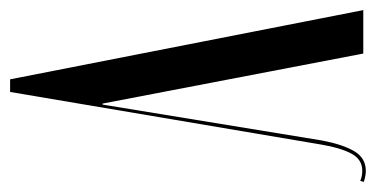

<svg xmlns="http://www.w3.org/2000/svg" viewBox="-204 -542 744 380"><g transform="rotate(90 168.0 -352.0)"><path d="M183 -183H185L256 -617Q264 -659 277.5 -681.5Q291 -704 316 -704Q321 -704 326.5 -703Q332 -702 338 -700L336 -693Q327 -697 316 -697Q293 -697 281.5 -674.5Q270 -652 264 -615L160 0H135L-2 -699H84Z"/></g></svg>

Font: Moniqa SemBd Narrow Display
Style: Regular
Weight: 600
Width: 4
Designer: Rajesh Rajput
Foundry: Rajesh Rajput
Version: Version 1.000